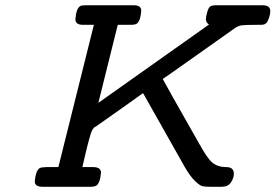

<svg xmlns="http://www.w3.org/2000/svg" viewBox="-20 -714 1053 734"><path d="M112.8 -21Q116.7 -61 130.9 -70.8Q136.7 -74.7 155.8 -75.2H203.1L338.9 -619.1H296.9Q268.1 -619.1 268.1 -641.1Q272 -683.1 287.1 -690.9Q292 -693.8 305.2 -693.8H492.2Q520 -693.8 520 -672.9Q517.1 -632.8 502 -623Q496.1 -619.1 477.1 -619.1H430.2L356 -320.8L778.8 -620.1Q766.6 -628.9 767.1 -641.1Q767.1 -649.9 772 -667Q776.9 -685.1 783.9 -689.5Q791 -693.8 804.2 -693.8H984.9Q1012.7 -693.8 1013.2 -672.9Q1013.2 -652.8 1002 -630.9Q995.1 -618.7 978 -619.1H963.9Q917 -619.1 903.6 -617.2Q890.1 -615.2 876 -605L632.8 -433.1L602.1 -412.1Q608.9 -397.9 744.1 -160.2Q772.9 -108.4 791 -92.8Q812 -75.7 841.8 -75.2H845.2Q874 -75.2 874 -49.8Q874 -33.7 863 -16.8Q852.1 0 827.1 0H780.8Q763.7 0 753.4 -2.4Q743.2 -4.9 724.6 -22.9Q706.1 -41 686 -76.2L526.9 -357.9Q521 -354 511 -346.9Q501 -339.8 486.6 -329.3Q472.2 -318.8 435.5 -293Q398.9 -267.1 353 -234.9Q351.1 -232.9 346.4 -230.5Q341.8 -228 340.3 -227.1Q338.9 -226.1 335.9 -221.9Q333 -217.8 331.5 -214.8Q330.1 -211.9 327.1 -202.9Q324.2 -193.8 321.5 -184.3Q318.8 -174.8 314.5 -158Q310.1 -141.1 305.9 -122.6Q301.8 -104 294.9 -75.2H335.9Q365.7 -75.2 366.2 -54.2Q362.3 -12.2 347.2 -3.9Q339.4 0 328.1 0H142.1Q112.8 0 112.8 -21Z"/></svg>

Font: CMU Concrete
Style: BoldItalic
Weight: 700
Italic angle: -14.04°
Version: Version 0.7.0